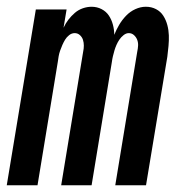

<svg xmlns="http://www.w3.org/2000/svg" viewBox="-32 -548 552 568"><path d="M-12 0 74 -520H165L156 -466Q162 -479 170.5 -490Q179 -501 189.5 -510Q200 -519 213 -523.5Q226 -528 239 -528Q255 -528 268.5 -521Q282 -514 290 -502Q298 -490 302 -475Q306 -460 306 -445Q312 -460 320.5 -474.5Q329 -489 341 -501.5Q353 -514 368.5 -521Q384 -528 399 -528H400Q416 -528 429.5 -521Q443 -514 451 -501.5Q459 -489 463 -474Q467 -459 467.5 -443.5Q468 -428 466.5 -412Q465 -396 463 -380L400 0H309L374 -395Q376 -404 376.5 -413Q377 -422 374 -430Q371 -438 364.5 -444Q358 -450 349 -450Q341 -450 333.5 -444Q326 -438 321 -430.5Q316 -423 312.5 -415Q309 -407 306.5 -398.5Q304 -390 302 -381.5Q300 -373 299 -365L239 0H149L214 -395Q216 -404 216 -413Q216 -422 213.5 -430Q211 -438 204.5 -444Q198 -450 189 -450Q180 -450 172.5 -444Q165 -438 160.5 -430.5Q156 -423 152.5 -415Q149 -407 146 -398.5Q143 -390 141.5 -381.5Q140 -373 139 -365L79 0Z"/></svg>

Font: Iosevka Term Curly Semibold
Style: Italic
Weight: 600
Italic angle: -9°
Designer: Belleve Invis
Foundry: Belleve Invis
Version: Version 32.3.0